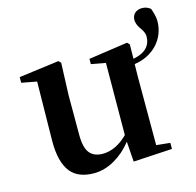

<svg xmlns="http://www.w3.org/2000/svg" viewBox="-103 -793 937 916"><g transform="rotate(-15 365.5 -335.0)"><path d="M252 16C287 16 322 6 356 -14C387 -32 416 -57 441 -89L448 11L640 0V-30L572 -37V-374L573 -437C666 -450 731 -519 731 -608C731 -625 726 -646 717 -671C705 -681 691 -686 676 -686C629 -686 610 -642 642 -597C655 -580 662 -564 662 -551C662 -504 633 -474 574 -463L575 -534L564 -545L371 -517V-491L442 -478L440 -122C401 -83 359 -63 316 -63C287 -63 266 -72 252 -89C237 -107 230 -137 230 -180V-374L236 -534L225 -545L27 -519V-491L102 -477L98 -187C97 -115 111 -62 138 -29C163 1 201 16 252 16Z"/></g></svg>

Font: AllPunType Bold
Style: Regular
Weight: 700
Version: 1.0